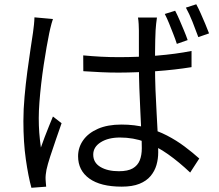

<svg xmlns="http://www.w3.org/2000/svg" viewBox="-20 -843 1040 911"><path d="M374.9 -580.2Q417.7 -576.2 459.1 -574Q500.6 -571.8 544.4 -571.8Q634.9 -571.8 724.2 -579.1Q813.4 -586.4 888.8 -601.2V-524.4Q809 -511.5 720.1 -505.2Q631.3 -498.9 542.9 -498.5Q500.1 -498.5 459.7 -500.4Q419.3 -502.2 375.3 -505.2ZM724.7 -759.7Q722.3 -744.5 720.8 -729.5Q719.3 -714.6 718.3 -699.4Q717.3 -681.4 716.6 -653.4Q715.9 -625.5 715.7 -593.8Q715.6 -562 715.6 -532.4Q715.6 -475.1 717.7 -417.9Q719.9 -360.8 723.1 -307.1Q726.3 -253.4 728.5 -206Q730.7 -158.6 730.7 -119.7Q730.7 -89.1 722.4 -60.1Q714 -31.1 694.5 -7.8Q675 15.6 641.6 29.1Q608.2 42.6 557.7 42.6Q457.2 42.6 403.9 4.2Q350.5 -34.2 350.5 -101.5Q350.5 -143.5 374.7 -177.7Q398.8 -211.8 444.7 -231.9Q490.6 -252 555.9 -252Q619.3 -252 673 -237.8Q726.7 -223.6 772.2 -200.1Q817.6 -176.5 855.7 -147.9Q893.8 -119.3 925.5 -90.9L882.3 -24.3Q829.8 -74 777.3 -111.2Q724.7 -148.5 668.8 -169.5Q612.8 -190.5 549.4 -190.5Q493.5 -190.5 457.9 -168Q422.4 -145.6 422.4 -109.4Q422.4 -71.2 456.4 -50.9Q490.4 -30.6 543.9 -30.6Q586.6 -30.6 610 -44.2Q633.3 -57.8 643.1 -82.2Q652.8 -106.6 652.8 -139.7Q652.8 -166.5 650.8 -212.2Q648.8 -257.9 646 -312.8Q643.2 -367.7 641.2 -424.6Q639.2 -481.5 639.2 -531.2Q639.2 -582.6 639 -627.3Q638.8 -671.9 639 -698Q639 -710.9 638 -728.5Q637.1 -746.1 634.7 -759.7ZM231.2 -752.8Q228.4 -744.9 224.8 -732.4Q221.3 -719.9 218.4 -707.2Q215.6 -694.6 213.6 -685.6Q207.7 -657.4 201 -618.8Q194.3 -580.2 187.5 -535.7Q180.7 -491.2 175.5 -445.7Q170.3 -400.3 167.1 -358.2Q163.9 -316 163.9 -282.6Q163.9 -246.4 166.3 -213.3Q168.8 -180.2 174 -143.1Q181.9 -166 191.8 -192.1Q201.8 -218.3 212.3 -244.2Q222.7 -270.1 231.2 -290.2L272.2 -258.4Q260.3 -223.8 245.5 -181.6Q230.7 -139.3 218.3 -100.8Q205.8 -62.2 200.5 -37.5Q198.5 -27.5 197.1 -14.5Q195.7 -1.5 196.3 7.7Q196.9 15.1 197.5 24.8Q198.1 34.6 199.1 42.7L129 48Q114.2 -6 102.6 -86.7Q91 -167.3 91 -268.7Q91 -323.9 96.5 -384.4Q101.9 -445 109.6 -502.9Q117.3 -560.9 124.7 -609.5Q132.1 -658.1 136.7 -689.2Q139.1 -706.7 141.1 -725.5Q143.1 -744.3 143.5 -760.7ZM811 -792.1Q820.4 -774.6 831.3 -749.4Q842.1 -724.3 852.8 -698.7Q863.6 -673.1 870.4 -652.8L819.1 -634.8Q812.1 -656.8 802.1 -682.1Q792.2 -707.4 782.1 -732.5Q771.9 -757.5 761.9 -776.7ZM911.2 -822.7Q921.2 -804.5 932.2 -779.7Q943.2 -754.9 953.8 -729.9Q964.5 -704.8 971.9 -684.6L921 -666.9Q909.1 -700.2 893.4 -739.5Q877.7 -778.9 862 -806.8Z"/></svg>

Font: Noto Sans TC
Style: Regular
Weight: 100
Designer: Ryoko NISHIZUKA 西塚涼子 (kana, bopomofo & ideographs); Paul D. Hunt (Latin, Greek & Cyrillic); Sandoll Communications 산돌커뮤니
Foundry: Adobe
Version: Version 2.004;hotconv 1.0.118;makeotfexe 2.5.65603